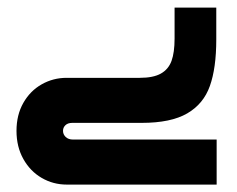

<svg xmlns="http://www.w3.org/2000/svg" viewBox="-20 -498 640 518"><path d="M24.5 -145Q24.5 -188 43 -220.5Q61.5 -253 92.5 -270.5Q123.5 -288 159.5 -288H357Q393.5 -288 414 -299.5Q434.5 -311 442.8 -333.8Q451 -356.5 451 -394V-477.5H563.5V-391.5Q563.5 -314.5 546.2 -266Q529 -217.5 485 -192Q441 -166.5 362.5 -166.5H175Q163 -166.5 156.5 -160.2Q150 -154 150 -145Q150 -135.5 157.2 -128.5Q164.5 -121.5 177 -121.5H564.5V0H160Q123.5 0 92.5 -18Q61.5 -36 43 -69Q24.5 -102 24.5 -145Z"/></svg>

Font: JuliaMono ExtraBold
Style: Italic
Weight: 800
Italic angle: -9°
Monospace: yes
Designer: cormullion
Foundry: corm
Version: Version 0.057; ttfautohint (v1.8.4)